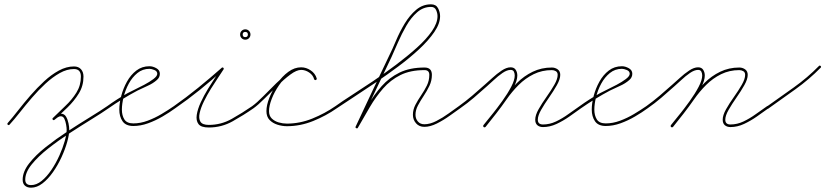

<svg xmlns="http://www.w3.org/2000/svg" viewBox="-20 -574 3826 890"><path d="M16 4Q12 1 16 -4Q38 -29 64.5 -63Q91 -97 121.5 -132Q152 -167 185 -197.5Q218 -228 253 -247Q288 -266 323 -266Q344 -266 355.5 -253Q367 -240 367 -219Q367 -176 345.5 -141Q324 -106 293 -76Q262 -46 233 -19Q229 -15 225 -19Q221 -23 225 -27Q252 -54 282.5 -82.5Q313 -111 334 -144.5Q355 -178 355 -219Q355 -254 323 -254Q290 -254 256.5 -235Q223 -216 190.5 -186Q158 -156 128 -121Q98 -86 72 -53Q46 -20 24 4Q21 8 16 4ZM225 -19Q221 -23 225 -27Q232 -34 241.5 -40.5Q251 -47 262 -47Q278 -47 286 -33.5Q294 -20 297.5 -2.5Q301 15 301 27Q301 50 291.5 84Q282 118 265 155Q248 192 225.5 224Q203 256 177 276Q151 296 124 296Q106 296 95.5 286.5Q85 277 85 259Q85 222 115 183.5Q145 145 192.5 107.5Q240 70 293.5 35Q347 0 396 -30Q445 -60 477 -82Q481 -85 485 -80Q488 -76 483 -72Q453 -51 405 -21.5Q357 8 304 42.5Q251 77 204 114Q157 151 127 188Q97 225 97 259Q97 284 124 284Q149 284 173 264.5Q197 245 218 214Q239 183 255 147.5Q271 112 280 80Q289 48 289 27Q289 19 286.5 4Q284 -11 278.5 -23Q273 -35 262 -35Q254 -35 246.5 -29.5Q239 -24 233 -19Q229 -15 225 -19Z M477 -82Q499 -98 522.5 -113Q546 -128 571 -142Q580 -147 602 -157.5Q624 -168 648.5 -181Q673 -194 691 -207.5Q709 -221 709 -232Q709 -244 695.5 -249.5Q682 -255 673 -255Q641 -255 617 -235.5Q593 -216 577 -186.5Q561 -157 553 -124.5Q545 -92 545 -66Q545 -39 556.5 -20.5Q568 -2 598 -2Q631 -2 664.5 -14.5Q698 -27 729 -45.5Q760 -64 786 -82Q790 -85 794 -80Q797 -76 792 -72Q766 -53 733.5 -34Q701 -15 666.5 -2.5Q632 10 598 10Q563 10 548 -12Q533 -34 533 -66Q533 -95 542 -129.5Q551 -164 568.5 -195.5Q586 -227 612 -247Q638 -267 673 -267Q688 -267 704.5 -258Q721 -249 721 -232Q721 -215 707 -203Q689 -187 664 -176Q639 -165 617 -154Q583 -136 549.5 -115.5Q516 -95 483 -72Q479 -69 475 -74Q472 -78 477 -82Z M784 -74Q781 -79 786 -82Q843 -122 899 -167.5Q955 -213 1007 -259Q1011 -263 1015 -260Q1019 -256 1016 -252Q1008 -239 992 -215.5Q976 -192 958 -163Q940 -134 925.5 -104.5Q911 -75 905.5 -50Q900 -25 909 -10Q918 5 948 5Q1005 5 1054.5 -23Q1104 -51 1149 -82Q1153 -85 1157 -80Q1160 -76 1155 -72Q1109 -40 1058 -11.5Q1007 17 948 17Q912 17 900 1Q888 -15 892 -41.5Q896 -68 910.5 -99.5Q925 -131 944 -162Q963 -193 980 -218.5Q997 -244 1006 -258Q1009 -263 1014 -258Q1019 -254 1015 -251Q963 -203 906.5 -157.5Q850 -112 792 -72Q787 -69 784 -74ZM1117 -426Q1105 -426 1105 -414Q1105 -402 1117 -402Q1129 -402 1129 -414Q1129 -426 1117 -426ZM1117 -438Q1127 -438 1134 -431Q1141 -424 1141 -414Q1141 -404 1134 -397Q1127 -390 1117 -390Q1107 -390 1100 -397Q1093 -404 1093 -414Q1093 -424 1100 -431Q1107 -438 1117 -438Z M1149 -82Q1171 -98 1200 -127.5Q1229 -157 1260.5 -188Q1292 -219 1321.5 -240.5Q1351 -262 1376 -262Q1399 -262 1420 -247.5Q1441 -233 1448 -211Q1449 -205 1444 -203Q1438 -202 1436 -207Q1431 -226 1413 -238Q1395 -250 1376 -250Q1355 -250 1326 -228.5Q1297 -207 1265.5 -176Q1234 -145 1205 -116Q1176 -87 1155 -72Q1151 -69 1147 -74Q1144 -78 1149 -82ZM1444 -203Q1438 -202 1436 -207Q1431 -226 1413 -238Q1395 -250 1376 -250Q1348 -250 1321.5 -230Q1295 -210 1273.5 -179Q1252 -148 1239.5 -115.5Q1227 -83 1227 -59Q1227 -37 1240 -24.5Q1253 -12 1272 -6.5Q1291 -1 1310 -1Q1370 -1 1428 -24.5Q1486 -48 1535 -82Q1539 -85 1543 -80Q1546 -76 1541 -72Q1491 -37 1431.5 -13Q1372 11 1310 11Q1288 11 1266 4Q1244 -3 1229.5 -18Q1215 -33 1215 -59Q1215 -86 1228.5 -120.5Q1242 -155 1265 -187.5Q1288 -220 1316.5 -241Q1345 -262 1376 -262Q1399 -262 1420 -248Q1441 -234 1448 -211Q1449 -205 1444 -203Z M1533 -74Q1530 -78 1535 -82Q1564 -103 1610 -132.5Q1656 -162 1709.5 -198Q1763 -234 1815.5 -273.5Q1868 -313 1912 -352.5Q1956 -392 1982 -429.5Q2008 -467 2008 -499Q2008 -513 2001.5 -527.5Q1995 -542 1978 -542Q1942 -542 1913.5 -517Q1885 -492 1863.5 -454.5Q1842 -417 1825 -378Q1808 -339 1795 -310Q1756 -228 1717 -146Q1678 -64 1639 18Q1637 23 1631 20Q1626 18 1629 12Q1667 -70 1706 -152Q1745 -234 1784 -316Q1799 -346 1816 -386.5Q1833 -427 1856 -465Q1879 -503 1909 -528.5Q1939 -554 1978 -554Q2001 -554 2010.5 -536Q2020 -518 2020 -499Q2020 -465 1993.5 -426Q1967 -387 1923.5 -346.5Q1880 -306 1827 -266.5Q1774 -227 1720 -190.5Q1666 -154 1619 -123.5Q1572 -93 1541 -72Q1537 -69 1533 -74ZM1631 20Q1626 17 1629 12Q1657 -38 1685.5 -86.5Q1714 -135 1749 -174.5Q1784 -214 1832 -237.5Q1880 -261 1948 -261Q1982 -261 1982 -227Q1982 -200 1970.5 -176Q1959 -152 1944 -129.5Q1929 -107 1917.5 -85.5Q1906 -64 1906 -42Q1906 -24 1917 -11Q1928 2 1947 2Q1973 2 2002.5 -13Q2032 -28 2059.5 -48Q2087 -68 2107 -82Q2111 -85 2115 -80Q2118 -76 2113 -72Q2093 -58 2064.5 -37.5Q2036 -17 2005 -1.5Q1974 14 1947 14Q1923 14 1908.5 -2.5Q1894 -19 1894 -42Q1894 -66 1905.5 -88Q1917 -110 1932 -132Q1947 -154 1958.5 -177Q1970 -200 1970 -227Q1970 -249 1948 -249Q1882 -249 1836 -226Q1790 -203 1756 -164Q1722 -125 1694.5 -78Q1667 -31 1639 18Q1636 23 1631 20Z M2107 -82Q2139 -105 2169 -130.5Q2199 -156 2229 -183Q2242 -194 2262.5 -213Q2283 -232 2305.5 -247Q2328 -262 2347 -262Q2363 -262 2370.5 -250.5Q2378 -239 2378 -224Q2378 -201 2361 -168.5Q2344 -136 2319.5 -101.5Q2295 -67 2270.5 -36.5Q2246 -6 2231 14Q2227 18 2222 15Q2218 11 2221 6Q2236 -12 2260 -42Q2284 -72 2308.5 -106Q2333 -140 2349.5 -171.5Q2366 -203 2366 -224Q2366 -234 2362 -242Q2358 -250 2347 -250Q2330 -250 2309 -235.5Q2288 -221 2268.5 -202.5Q2249 -184 2237 -174Q2207 -147 2176.5 -121Q2146 -95 2113 -72Q2108 -69 2105 -74Q2102 -79 2107 -82ZM2221 6Q2246 -25 2271 -56Q2296 -87 2318 -119Q2344 -157 2376.5 -189.5Q2409 -222 2449.5 -241.5Q2490 -261 2538 -261Q2553 -261 2565 -252.5Q2577 -244 2577 -227Q2577 -207 2561.5 -179.5Q2546 -152 2525 -122Q2504 -92 2488.5 -65Q2473 -38 2473 -19Q2473 3 2497 3Q2528 3 2557.5 -11Q2587 -25 2614.5 -45Q2642 -65 2667 -82Q2671 -85 2675 -80Q2678 -76 2673 -72Q2648 -54 2619.5 -34Q2591 -14 2560 0.5Q2529 15 2497 15Q2481 15 2471 6.5Q2461 -2 2461 -19Q2461 -40 2476.5 -67.5Q2492 -95 2513 -124.5Q2534 -154 2549.5 -181Q2565 -208 2565 -227Q2565 -239 2556.5 -244Q2548 -249 2538 -249Q2492 -249 2453.5 -230Q2415 -211 2384 -180Q2353 -149 2328 -113Q2305 -80 2280.5 -48.5Q2256 -17 2231 14Q2227 18 2222 15Q2218 11 2221 6Z M2667 -82Q2689 -98 2712.5 -113Q2736 -128 2761 -142Q2770 -147 2792 -157.5Q2814 -168 2838.5 -181Q2863 -194 2881 -207.5Q2899 -221 2899 -232Q2899 -244 2885.5 -249.5Q2872 -255 2863 -255Q2831 -255 2807 -235.5Q2783 -216 2767 -186.5Q2751 -157 2743 -124.5Q2735 -92 2735 -66Q2735 -39 2746.5 -20.5Q2758 -2 2788 -2Q2821 -2 2854.5 -14.5Q2888 -27 2919 -45.5Q2950 -64 2976 -82Q2980 -85 2984 -80Q2987 -76 2982 -72Q2956 -53 2923.5 -34Q2891 -15 2856.5 -2.5Q2822 10 2788 10Q2753 10 2738 -12Q2723 -34 2723 -66Q2723 -95 2732 -129.5Q2741 -164 2758.5 -195.5Q2776 -227 2802 -247Q2828 -267 2863 -267Q2878 -267 2894.5 -258Q2911 -249 2911 -232Q2911 -215 2897 -203Q2879 -187 2854 -176Q2829 -165 2807 -154Q2773 -136 2739.5 -115.5Q2706 -95 2673 -72Q2669 -69 2665 -74Q2662 -78 2667 -82Z M2976 -82Q3008 -105 3038 -130.5Q3068 -156 3098 -183Q3111 -194 3131.5 -213Q3152 -232 3174.5 -247Q3197 -262 3216 -262Q3232 -262 3239.5 -250.5Q3247 -239 3247 -224Q3247 -201 3230 -168.5Q3213 -136 3188.5 -101.5Q3164 -67 3139.5 -36.5Q3115 -6 3100 14Q3096 18 3091 15Q3087 11 3090 6Q3105 -12 3129 -42Q3153 -72 3177.5 -106Q3202 -140 3218.5 -171.5Q3235 -203 3235 -224Q3235 -234 3231 -242Q3227 -250 3216 -250Q3199 -250 3178 -235.5Q3157 -221 3137.5 -202.5Q3118 -184 3106 -174Q3076 -147 3045.5 -121Q3015 -95 2982 -72Q2977 -69 2974 -74Q2971 -79 2976 -82ZM3090 6Q3115 -25 3140 -56Q3165 -87 3187 -119Q3213 -157 3245.5 -189.5Q3278 -222 3318.5 -241.5Q3359 -261 3407 -261Q3422 -261 3434 -252.5Q3446 -244 3446 -227Q3446 -207 3430.5 -179.5Q3415 -152 3394 -122Q3373 -92 3357.5 -65Q3342 -38 3342 -19Q3342 3 3366 3Q3397 3 3426.5 -11Q3456 -25 3483.5 -45Q3511 -65 3536 -82Q3540 -85 3544 -80Q3547 -76 3542 -72Q3517 -54 3488.5 -34Q3460 -14 3429 0.5Q3398 15 3366 15Q3350 15 3340 6.5Q3330 -2 3330 -19Q3330 -40 3345.5 -67.5Q3361 -95 3382 -124.5Q3403 -154 3418.5 -181Q3434 -208 3434 -227Q3434 -239 3425.5 -244Q3417 -249 3407 -249Q3361 -249 3322.5 -230Q3284 -211 3253 -180Q3222 -149 3197 -113Q3174 -80 3149.5 -48.5Q3125 -17 3100 14Q3096 18 3091 15Q3087 11 3090 6Z M3534 -72Q3531 -77 3536 -81Q3597 -124 3660 -169Q3723 -214 3776 -268Q3780 -272 3784 -268Q3788 -264 3784 -260Q3731 -206 3667.5 -160.5Q3604 -115 3542 -71Q3538 -67 3534 -72Z"/></svg>

Font: FRB American Cursive Guidelines Thin
Style: Italic
Weight: 100
Italic angle: -25°
Version: Version 2.0;Modular Font Editor K font №1